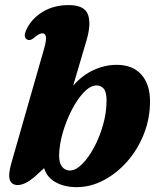

<svg xmlns="http://www.w3.org/2000/svg" viewBox="-20 -740 638 773"><path d="M157 -542Q167.5 -578.5 164.8 -592.2Q162 -606 150.5 -606Q139 -606 120.5 -590.5Q110 -581.5 103 -579.5Q96 -577.5 89 -581Q70.5 -590.5 89 -626.5Q111 -668.5 154.8 -694Q198.5 -719.5 256.5 -719.5Q320.5 -719.5 334.2 -681.2Q348 -643 328 -576.5L274.5 -395Q311 -437 356.8 -458Q402.5 -479 449.5 -479Q514 -479 549 -439.8Q584 -400.5 584 -332Q584 -263 559.2 -200.5Q534.5 -138 492.2 -90Q450 -42 397.2 -14.2Q344.5 13.5 288.5 13.5Q240 13.5 204.5 -6Q169 -25.5 157.5 -63L116.5 -25.5Q79 5 51.5 5Q27.5 5 19.8 -15.2Q12 -35.5 26 -84.5ZM367 -396Q343 -395 317.2 -368Q291.5 -341 269.5 -298.5Q247.5 -256 233.2 -207.8Q219 -159.5 218 -115.5Q217.5 -84.5 229.8 -69Q242 -53.5 261 -53.5Q284.5 -53.5 310.2 -79Q336 -104.5 358.5 -146.2Q381 -188 395 -237.5Q409 -287 409 -336Q409 -370.5 396.8 -383.8Q384.5 -397 367 -396Z"/></svg>

Font: Fraunces 9pt
Style: Bold Italic
Weight: 700
Italic angle: -16°
Version: Version 1.000;[b76b70a41]